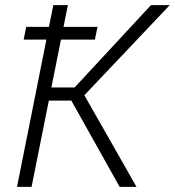

<svg xmlns="http://www.w3.org/2000/svg" viewBox="-20 -731 684 751"><path d="M514 0H448L259 -337.5H171L103.5 0H46.5L161.5 -576H72.5L82.5 -626H171.5L188.5 -711H245.5L228.5 -626H361.5L351 -576H218.5L181 -389H272L570.5 -711H644L310 -358.5Z"/></svg>

Font: Roberto Sans Light
Style: Italic
Weight: 300
Italic angle: -11°
Designer: Google
Version: Version 1.00;June 11, 2020;FontCreator 12.0.0.2522 64-bit; t